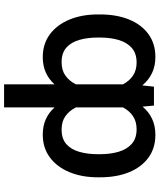

<svg xmlns="http://www.w3.org/2000/svg" viewBox="61 -654 796 959"><g transform="rotate(90 459.5 -175.0)"><path d="M401.6 203.1V-48.7Q376.4 -20.6 342.7 -5.3Q308.9 9.9 266 9.9Q199.9 9.9 152.2 -25.4Q104.4 -60.7 78.5 -123Q52.6 -185.4 52.6 -265.6V-275.6Q52.6 -359.4 78.1 -421.5Q103.7 -483.7 151.3 -518.1Q198.9 -552.6 264.6 -552.6Q310.4 -552.6 345.7 -535.7Q381 -518.8 407 -487.2L413.4 -545.5H507.8L513.1 -488.6Q538.7 -519.5 573.7 -536Q608.7 -552.6 654.1 -552.6Q720.2 -552.6 767.6 -518.1Q815 -483.7 840.6 -421.5Q866.1 -359.4 866.1 -275.6V-265.6Q866.1 -185.4 840.2 -123Q814.3 -60.7 766.5 -25.4Q718.8 9.9 652.7 9.9Q609.7 9.9 576 -5.3Q542.3 -20.6 517 -49V203.1ZM168 -275.6V-265.6Q168 -214.8 179.5 -173.7Q191.1 -132.5 218 -108.3Q245 -84.2 290.8 -84.2Q331.7 -84.2 358.5 -103.5Q385.3 -122.9 401.6 -155.2V-390.6Q385.7 -421.9 358.7 -440.3Q331.7 -458.8 292.6 -458.8Q247.2 -458.8 219.8 -434.7Q192.5 -410.5 180.2 -369.1Q168 -327.8 168 -275.6ZM750.7 -265.6V-275.6Q750.7 -327.8 738.5 -369.1Q726.2 -410.5 698.9 -434.7Q671.5 -458.8 626.1 -458.8Q587 -458.8 560 -440.3Q533 -421.9 517 -390.6V-155.5Q533.4 -122.9 560.2 -103.5Q587 -84.2 627.8 -84.2Q674 -84.2 700.8 -108.3Q727.6 -132.5 739.2 -173.7Q750.7 -214.8 750.7 -265.6Z"/></g></svg>

Font: Inter Zeller Medium
Style: Regular
Weight: 500
Designer: Rasmus Andersson; Joe Bland
Foundry: zeller
Version: Version 3.015;git-dec3a8cb1